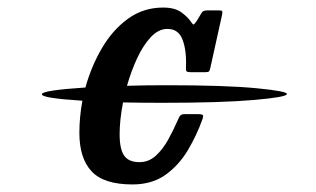

<svg xmlns="http://www.w3.org/2000/svg" viewBox="-20 -624 835 508"><path d="M418.5 -398.5 420 -398 422 -398.5Q577 -398.5 659.2 -390.5Q741.5 -382.5 739 -375Q738 -367 651.8 -359.5Q565.5 -352 411.5 -352H409.5H408Q354 -352 305.5 -353Q296.5 -306 296.5 -269Q296.5 -229.5 308.5 -212.2Q320.5 -195 349 -195Q373.5 -195 392 -211.8Q410.5 -228.5 424.8 -254.2Q439 -280 451 -307.5Q454 -315.5 457.5 -318.8Q461 -322 469 -322H504Q515 -322 516.8 -319.2Q518.5 -316.5 516 -309.5Q500.5 -266 476.8 -226.2Q453 -186.5 417.5 -161.2Q382 -136 330.5 -136Q254.5 -136 222.2 -170.8Q190 -205.5 190 -272.5Q190 -314 198 -357.5Q87.5 -364.5 91 -375Q92 -385 206 -392.5Q221.5 -448.5 249.8 -496.8Q278 -545 318.8 -574.5Q359.5 -604 411.5 -604Q442 -604 459.2 -591.8Q476.5 -579.5 485.5 -566Q490.5 -558.5 492.5 -559.2Q494.5 -560 500.5 -568.5L514 -591Q518 -596.5 529 -596.5H559Q567 -596.5 568 -594.2Q569 -592 567.5 -584.5L536.5 -444.5Q535 -437 532.8 -435Q530.5 -433 522.5 -433H484.5Q475.5 -433 473.5 -435.5Q471.5 -438 472 -445Q474 -489.5 463.2 -518.5Q452.5 -547.5 423 -547.5Q399.5 -547.5 379.2 -526Q359 -504.5 343 -470.2Q327 -436 316 -397Q365 -398.5 418.5 -398.5Z"/></svg>

Font: Besley* Condensed
Style: Bold Italic
Weight: 700
Width: 3
Italic angle: -13°
Designer: Owen Earl
Foundry: indestructible type*
Version: Version 3.000; ttfautohint (v1.8.3)